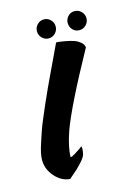

<svg xmlns="http://www.w3.org/2000/svg" viewBox="-175 -578 480 663"><g transform="rotate(-15 64.5 -247.0)"><path d="M68 -437Q72 -437 78 -436.5Q84 -436 100 -433Q116 -430 128.5 -426Q141 -422 151.5 -413.5Q162 -405 163 -394Q61 -209 33 -131Q14 -76 14 -41Q14 -41 15 -41Q18 -41 29 -47.5Q40 -54 50 -61L59 -68Q63 -63 58 -40Q56 -30 39.5 -12Q23 6 8 18L-7 31Q-37 29 -60.5 2.5Q-84 -24 -84 -57Q-84 -68 -81 -82.5Q-78 -97 -71.5 -116.5Q-65 -136 -59 -154Q-53 -172 -41.5 -198.5Q-30 -225 -22 -244Q-14 -263 0.5 -294Q15 -325 23 -342Q31 -359 46.5 -391.5Q62 -424 68 -437ZM133.5 -515Q143 -525 157 -525Q171 -525 181 -515Q191 -505 191 -491Q191 -477 181 -467Q171 -457 157 -457Q143 -457 133.5 -467Q124 -477 124 -491Q124 -505 133.5 -515ZM24 -515Q34 -525 47.5 -525Q61 -525 71 -515Q81 -505 81 -491Q81 -477 71 -467Q61 -457 47.5 -457Q34 -457 24 -467Q14 -477 14 -491Q14 -505 24 -515Z"/></g></svg>

Font: Vervelle
Style: Script
Weight: 400
Monospace: yes
Designer: Nur Solikh
Foundry: Astageni Type
Version: Version 1.0